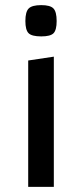

<svg xmlns="http://www.w3.org/2000/svg" viewBox="-20 -729 320 749"><path d="M79 0ZM190 -508V0H90V-493ZM79 -647Q79 -683 92 -696Q105 -709 141 -709Q176 -709 188.5 -696Q201 -683 201 -647Q201 -612 189 -599.5Q177 -587 141 -587Q104 -587 91.5 -599.5Q79 -612 79 -647Z"/></svg>

Font: Changa
Style: Regular
Weight: 400
Designer: Eduardo Rodriguez Tunni
Foundry: Eduardo Rodriguez Tunni
Version: Version 2.002; ttfautohint (v1.5.10-5e6f)